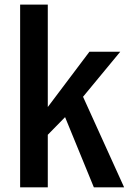

<svg xmlns="http://www.w3.org/2000/svg" viewBox="-20 -804 553 824"><path d="M382.8 0 259.3 -301.3 185.1 -225.6V0H66.4V-784.2H185.1V-344.7L363.8 -582H496.1L336.4 -388.7L512.7 0Z"/></svg>

Font: Decalotype Medium
Style: Regular
Weight: 500
Designer: Alfredo Marco Pradil
Foundry: Alfredo Marco Pradil
Version: Version 1.0